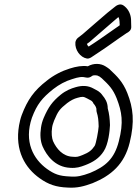

<svg xmlns="http://www.w3.org/2000/svg" viewBox="-20 -830 619 866"><path d="M66 -265C46 -150 94 -72 159 -26C198 2 233 14 285 16C328 19 360 10 398 -4C481 -38 541 -89 565 -187C588 -281 581 -343 554 -411C534 -461 508 -486 476 -516C476 -516 475 -518 474 -518C469 -522 465 -525 457 -530C434 -545 403 -546 376 -531C352 -535 323 -530 295 -521C259 -510 222 -491 191 -466C134 -422 104 -380 78 -311C72 -295 69 -280 66 -265ZM124 -299C147 -360 170 -388 220 -428C247 -449 275 -464 305 -473C335 -483 350 -485 370 -480C379 -478 389 -482 396 -488C399 -491 417 -492 424 -487C425 -486 426 -486 427 -486C431 -484 434 -480 439 -477C471 -447 489 -429 506 -387C530 -325 538 -279 516 -193C496 -114 456 -79 386 -50C350 -37 329 -31 294 -34C248 -36 226 -44 192 -68C131 -112 87 -190 124 -299ZM165 -255C160 -222 162 -194 172 -170C190 -129 228 -76 297 -73C325 -71 343 -77 364 -85C398 -98 427 -115 448 -148C469 -180 475 -240 476 -265V-267C475 -294 473 -316 466 -341C466 -369 453 -387 443 -399C430 -418 419 -421 403 -430C377 -445 350 -445 322 -437C300 -431 276 -421 254 -403C216 -372 198 -347 177 -298C171 -284 167 -269 165 -255ZM215 -255C216 -264 220 -275 224 -286C242 -329 249 -338 283 -365C299 -377 314 -385 330 -389C352 -395 356 -395 373 -386C393 -375 393 -377 400 -367C400 -366 400 -365 401 -364C410 -354 416 -343 415 -334C415 -331 415 -328 416 -325C423 -302 424 -289 425 -260C424 -240 413 -181 407 -172C393 -151 380 -142 353 -131C333 -123 327 -121 308 -123H307C264 -125 235 -158 219 -194C214 -207 211 -230 215 -255ZM320 -639C317 -605 342 -571 372 -566C378 -565 384 -567 391 -571L427 -595C470 -623 505 -650 550 -680C562 -686 572 -694 572 -708L571 -744C569 -770 556 -793 536 -806C522 -815 506 -807 494 -796L464 -772C422 -737 391 -708 353 -676L331 -659C325 -654 321 -646 320 -639ZM372 -632 383 -640C422 -673 455 -703 494 -736L514 -753C517 -748 519 -740 519 -734L520 -716C477 -687 443 -661 403 -635L380 -620C376 -623 373 -628 372 -632Z"/></svg>

Font: Hussar Pisanka
Style: OutKur
Weight: 400
Designer: Robert Jablonski
Foundry: Cannot Into Space Fonts
Version: Version 1.070